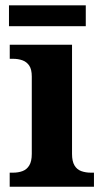

<svg xmlns="http://www.w3.org/2000/svg" viewBox="-20 -705 392 725"><path d="M16.6 0V-53H29Q49.3 -53 65.2 -59Q81.1 -64.9 90.5 -80.3Q100 -95.7 100 -124.1V-416.1Q100 -443.2 90.3 -457.4Q80.5 -471.7 64.6 -477.3Q48.7 -483 29 -483H16.8V-536H252V-123.9Q252 -95.8 261.3 -80.3Q270.5 -64.8 286.9 -58.9Q303.3 -53 323 -53H334.8V0ZM13.9 -606.1V-684.9H303.9V-606.1Z"/></svg>

Font: Noto Serif Ethiopic
Style: Regular
Weight: 400
Designer: Monotype Design Team
Foundry: Monotype Imaging Inc.
Version: Version 2.102